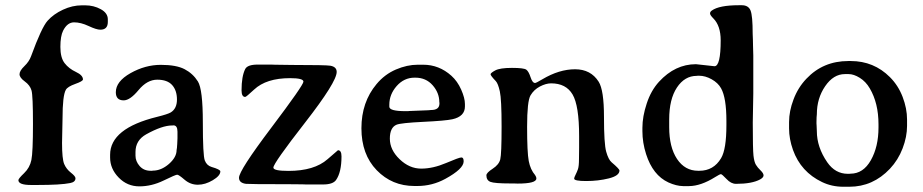

<svg xmlns="http://www.w3.org/2000/svg" viewBox="-20 -710 3552 739"><path d="M270.5 -23.9Q270.5 -9.3 250 -5.4Q213.4 2 123.5 2H99.6Q50.8 2 50.8 -16.6Q50.8 -22.5 72.8 -43.5Q94.7 -64.5 100.8 -94.2Q106.9 -124 106.9 -232.9Q106.9 -341.8 101.3 -361.8Q95.7 -381.8 75.4 -396.5Q55.2 -411.1 55.2 -424.3Q55.2 -437.5 73.7 -455.3Q92.3 -473.1 99.6 -493.7Q140.1 -604.5 163.1 -630.1Q186 -655.8 222.2 -672.6Q258.3 -689.5 295.4 -689.5H307.6Q340.8 -689.5 367.9 -674.6Q395 -659.7 395 -635.7V-625.5Q395 -595.7 366.2 -595.7Q351.1 -595.7 321 -609.9Q291 -624 265.1 -624Q239.3 -624 223.1 -592.3Q212.4 -571.3 212.4 -529.5Q212.4 -487.8 228.8 -466.8Q245.1 -445.8 272.2 -433.1Q299.3 -420.4 299.3 -404.3Q299.3 -397.5 269.8 -387Q240.2 -376.5 233.4 -364.3Q220.7 -341.8 220.7 -253.9L218.8 -159.7Q218.8 -98.1 227.1 -78.6Q235.4 -59.1 252.9 -45.4Q270.5 -31.7 270.5 -23.9Z M663.1 -203.1Q663.1 -227.5 647.5 -227.5L645 -227.1H642.6Q604 -227.1 542.5 -192.9Q501.5 -169.9 501.5 -125V-110.8Q501.5 -89.4 517.3 -71Q533.2 -52.7 559.6 -52.7H565.4L567.9 -53.2Q600.6 -53.2 630.4 -79.1Q659.7 -105 659.7 -132.3Q661.6 -142.1 661.6 -148.9L662.1 -154.8L663.1 -177.7ZM828.1 -50.3Q828.1 -33.7 799.1 -16.4Q770 1 741.5 1Q712.9 1 690.4 -18.3Q668 -37.6 661.9 -37.6Q655.8 -37.6 609.6 -15.1Q563.5 7.3 516.6 7.3Q469.7 7.3 436.8 -26.6Q403.8 -60.5 403.8 -103.5V-114.3Q403.8 -215.8 585 -260.3Q626 -270.5 637.2 -277.3Q661.1 -292 661.1 -326.9Q661.1 -361.8 642.6 -382.6Q624 -403.3 585.2 -403.3Q546.4 -403.3 513.4 -363.5Q480.5 -323.7 456.1 -323.7Q425.8 -323.7 425.8 -355Q425.8 -396.5 482.4 -428.5Q539.1 -460.4 598.9 -460.4Q658.7 -460.4 690.7 -443.6Q722.7 -426.8 741.7 -396.5Q760.7 -366.2 760.7 -239Q760.7 -111.8 768.3 -92.3Q775.9 -72.8 794.4 -67.4Q828.1 -57.6 828.1 -50.3Z M1294.4 -107.9Q1294.4 -46.9 1273.4 -17.1Q1261.2 0 1223.6 0H1157.7L1144 -0.5L1088.9 -1Q938.5 -1 926.8 -2.4Q899.9 -5.9 899.9 -25.9Q899.9 -53.7 1023.9 -218Q1147.9 -382.3 1147.9 -395.8Q1147.9 -409.2 1096.7 -409.2Q1004.9 -409.2 958 -365.2Q927.7 -336.9 923.8 -336.9Q909.7 -336.9 909.7 -362.3Q909.7 -416 923.8 -444.3Q932.6 -461.4 971.7 -461.4H1024.4L1038.1 -460.9L1105 -460Q1235.4 -460 1252 -457Q1275.9 -452.6 1275.9 -433.1Q1275.9 -394.5 1154.1 -238Q1032.2 -81.5 1032.2 -64.9Q1032.2 -52.2 1090.3 -52.2Q1189.5 -52.2 1240.7 -97.2Q1280.3 -131.8 1280.8 -131.8Q1294.4 -131.8 1294.4 -107.9Z M1671.4 -311.5V-314.5L1670.9 -316.9Q1670.9 -352.5 1645.3 -381.8Q1619.6 -411.1 1578.6 -411.1H1575.7Q1535.2 -411.1 1506.8 -378.9Q1478.5 -346.7 1478.5 -307.1V-299.3Q1478.5 -282.2 1540 -282.2H1551.3L1554.2 -282.7L1627.9 -285.6L1639.2 -286.6Q1671.4 -286.6 1671.4 -311.5ZM1585.9 5.9H1575.2Q1488.8 5.9 1429.9 -54.9Q1371.1 -115.7 1371.1 -216.3Q1371.1 -316.9 1429.2 -386.2Q1460.4 -423.8 1503.7 -442.4Q1546.9 -460.9 1587.9 -460.9H1608.9Q1669.9 -460.9 1717.3 -418.5Q1740.7 -397.5 1755.1 -365Q1769.5 -332.5 1769.5 -309.6V-300.3Q1769.5 -261.7 1721.2 -251Q1694.3 -245.1 1608.6 -241Q1522.9 -236.8 1506.3 -230Q1480.5 -219.2 1480.5 -176.3Q1480.5 -133.3 1518.1 -97.2Q1555.7 -61 1601.1 -61Q1646.5 -61 1696.8 -82.5Q1747.1 -104 1755.9 -104Q1764.6 -104 1764.6 -88.9Q1764.6 -60.1 1693.8 -21.5Q1643.6 5.9 1585.9 5.9Z M2364.3 -53.7Q2364.3 -33.7 2323.5 -23.4Q2282.7 -13.2 2236.3 -13.2Q2189.9 -13.2 2189.9 -22.5Q2189.9 -26.9 2195.3 -37.4Q2200.7 -47.9 2204.6 -59.1Q2208.5 -70.3 2208.5 -98.9Q2208.5 -127.4 2209 -141.6V-186Q2209 -303.7 2183.8 -346.4Q2158.7 -389.2 2101.1 -389.2Q2081.5 -389.2 2058.3 -377.2Q2035.2 -365.2 2022 -343Q2008.8 -320.8 2008.8 -222.2Q2008.8 -123.5 2015.1 -90.3Q2021.5 -57.1 2039.6 -36.1Q2044.4 -29.3 2044.4 -22.9Q2044.4 -3.4 1972.2 -3.4L1958 -3.9H1944.3Q1883.3 -3.9 1867.7 -10Q1852.1 -16.1 1852.1 -35.2Q1852.1 -44.9 1876.2 -60.5Q1900.4 -76.2 1905.5 -96.7Q1910.6 -117.2 1910.6 -222.7Q1910.6 -328.1 1903.8 -358.4Q1897 -388.7 1888.2 -397.9Q1868.2 -418.9 1868.2 -424.1Q1868.2 -429.2 1886.2 -439Q1904.3 -448.7 1950.4 -448.7Q1996.6 -448.7 2005.9 -441.7Q2015.1 -434.6 2022.2 -412.6Q2029.3 -390.6 2039.6 -390.6Q2043.5 -390.6 2067.4 -404.8Q2132.3 -443.4 2193.4 -443.4Q2253.9 -443.4 2284.2 -395.5Q2304.7 -363.3 2304.7 -260Q2304.7 -156.7 2313.2 -126.2Q2321.8 -95.7 2334 -85.4Q2364.3 -59.6 2364.3 -53.7Z M2775.9 -228.5V-244.6Q2775.9 -333.5 2755.4 -370.1Q2743.7 -391.1 2719.2 -404.8Q2694.8 -418.5 2670.9 -418.5H2666L2661.6 -418Q2615.2 -418 2585.4 -373Q2555.7 -328.1 2555.7 -250.5V-220.7Q2555.7 -143.6 2585.9 -98.1Q2616.2 -52.7 2667 -52.7H2671.9Q2726.6 -52.7 2755.4 -101.1Q2775.9 -135.3 2775.9 -228.5ZM2753.9 -554.7Q2753.9 -610.8 2725.6 -639.2Q2712.9 -651.9 2712.9 -658.2Q2712.9 -664.6 2719.7 -669.4Q2748 -689.9 2824.7 -689.9H2835Q2860.8 -689.9 2868.9 -669.4Q2877 -648.9 2877 -580.6L2877.9 -557.1Q2878.4 -544.9 2878.4 -532.7L2879.4 -496.6V-350.1L2877.4 -238.3Q2877.4 -135.3 2880.1 -111.1Q2882.8 -86.9 2889.4 -75.9Q2896 -64.9 2907.5 -54Q2918.9 -43 2918.9 -34.9Q2918.9 -26.9 2905.8 -19.5Q2874.5 -2.4 2813 -2.4Q2793.5 -2.4 2776.4 -21Q2758.8 -39.6 2754.9 -39.6Q2751 -40 2732.4 -28.3Q2677.7 5.9 2632.3 6.3H2608.9Q2583 5.9 2552.7 -7.8Q2492.7 -35.6 2466.8 -116.7Q2452.6 -161.1 2452.6 -205.1V-218.3Q2452.6 -261.7 2469.2 -311.5Q2485.4 -361.3 2516.6 -395.5Q2578.6 -462.9 2658.7 -462.9L2730 -455.1Q2753.9 -455.1 2753.9 -554.7Z M3361.3 -219.2V-231.4Q3361.3 -313 3327.6 -370.1Q3312.5 -396 3289.3 -410.4Q3266.1 -424.8 3246.6 -424.8H3231.9Q3188 -424.8 3156 -378.2Q3124 -331.5 3124 -270L3123 -258.3L3122.6 -240.7V-234.4L3123 -228.5L3123.5 -216.8Q3124 -210.9 3124 -205.1Q3124 -143.6 3164.1 -85.4Q3194.8 -41 3243.2 -41H3248.5L3253.4 -41.5Q3302.7 -41.5 3332 -93.5Q3361.3 -145.5 3361.3 -219.2ZM3471.2 -250V-225.6Q3471.2 -183.6 3454.1 -138.9Q3437 -94.2 3405.3 -60.5Q3339.8 8.8 3249 8.8H3225.6Q3181.6 8.8 3144 -9.3Q3062.5 -48.3 3032.2 -132.8Q3017.1 -175.3 3017.1 -215.8V-240.2Q3017.1 -282.2 3034.2 -327.1Q3051.3 -373 3084 -407.2Q3148.4 -475.1 3245.1 -475.1H3246.6H3254.4Q3343.3 -475.1 3405.3 -413.1Q3437.5 -380.9 3454.3 -336.7Q3471.2 -292.5 3471.2 -250Z"/></svg>

Font: Averia Serif
Style: Regular
Weight: 500
Version: Version 1.0